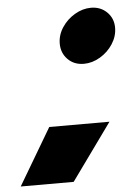

<svg xmlns="http://www.w3.org/2000/svg" viewBox="-120 -549 515 737"><g transform="rotate(-5 138.0 -180.0)"><path d="M127 -383Q127 -416 146 -445Q165 -474 195.5 -492Q226 -510 258 -510Q295 -510 319.5 -486Q344 -462 344 -426Q344 -393 325 -363.5Q306 -334 275.5 -316Q245 -298 213 -298Q175 -298 151 -322.5Q127 -347 127 -383ZM59 -68H291L134 150H-70Z"/></g></svg>

Font: Prompt Black
Style: Italic
Weight: 900
Italic angle: -12°
Designer: Katatrad Team
Foundry: CadsonDemak
Version: Version 1.001